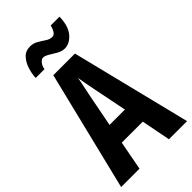

<svg xmlns="http://www.w3.org/2000/svg" viewBox="-278 -1001 1079 1079"><g transform="rotate(-45 262.0 -461.0)"><path d="M380 0 346 -174H179L146 0H0L175 -714H347L524 0ZM283 -492Q275 -530 271 -554Q267 -578 262 -605Q259 -583 251.5 -549.5Q244 -516 240 -494L201 -293H323ZM94 -773Q95 -803 105.5 -837.5Q116 -872 138 -896.5Q160 -921 196 -921Q222 -921 243.5 -908.5Q265 -896 284 -883Q303 -870 324 -870Q338 -870 348 -886Q358 -902 362 -922H432Q431 -850 399 -812Q367 -774 327 -774Q305 -774 282.5 -786.5Q260 -799 239.5 -812Q219 -825 203 -825Q192 -825 179.5 -810Q167 -795 164 -773Z"/></g></svg>

Font: Noto Sans Gujarati ExtraCondensed
Style: Bold
Weight: 700
Width: 2
Designer: Jelle Bosma - Monotype Design Team, Universal Thirst
Foundry: Monotype Imaging Inc.
Version: Version 2.106; ttfautohint (v1.8.4.7-5d5b)